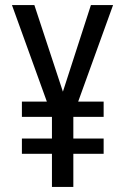

<svg xmlns="http://www.w3.org/2000/svg" viewBox="-20 -734 494 754"><path d="M227 -374 337 -714H424L287 -335H387V-275H268V-190H387V-130H268V0H184V-130H66V-190H184V-275H66V-335H164L27 -714H115Z"/></svg>

Font: Noto Sans Display Condensed
Style: Regular
Weight: 400
Width: 3
Designer: Monotype Design Team
Foundry: Monotype Imaging Inc.
Version: Version 2.003